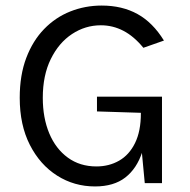

<svg xmlns="http://www.w3.org/2000/svg" viewBox="-20 -659 684 691"><path d="M322 12Q247 12 185.5 -27Q124 -66 87.5 -137.5Q51 -209 51 -307Q51 -388.5 74.5 -450.5Q98 -512.5 138.8 -554.5Q179.5 -596.5 233 -617.8Q286.5 -639 346 -639Q419.5 -639 474.8 -608.5Q530 -578 570 -513L496 -487Q462 -528.5 424 -548.2Q386 -568 343 -568Q287 -568 239.2 -536.5Q191.5 -505 162.8 -446.5Q134 -388 134 -307Q134 -235 157.2 -179.2Q180.5 -123.5 224 -91.8Q267.5 -60 327 -60Q372.5 -60 408.8 -80.8Q445 -101.5 466 -144.2Q487 -187 487 -251H511Q511 -171 491.8 -111.8Q472.5 -52.5 431 -20.2Q389.5 12 322 12ZM501 0 487 -148V-253L329 -258V-311H563V0Z"/></svg>

Font: Karla ExtraLight
Style: Regular
Weight: 400
Version: Version 2.001